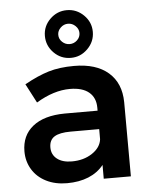

<svg xmlns="http://www.w3.org/2000/svg" viewBox="-56 -850 702 902"><g transform="rotate(-5 295.0 -399.0)"><path d="M397 0V-65Q369 -30 325 -12Q281 6 224 6Q168 6 125.5 -15.5Q83 -37 60 -75Q37 -113 37 -160Q37 -235 90 -277.5Q143 -320 240 -321H396V-335Q396 -382 365 -408Q334 -434 275 -434Q199 -434 116 -384L69 -474Q132 -509 183.5 -524.5Q235 -540 304 -540Q408 -540 465.5 -490Q523 -440 524 -350L525 0ZM396 -186V-234H261Q209 -234 184.5 -218.5Q160 -203 160 -168Q160 -134 185.5 -114Q211 -94 255 -94Q311 -94 351 -120.5Q391 -147 396 -186ZM406 -692Q406 -646 372.5 -612.5Q339 -579 293 -579Q246 -579 213 -612.5Q180 -646 180 -692Q180 -738 213.5 -771Q247 -804 293 -804Q339 -804 372.5 -771Q406 -738 406 -692ZM243 -692Q243 -672 258 -658Q273 -644 293 -644Q313 -644 328 -658Q343 -672 343 -692Q343 -711 328 -725.5Q313 -740 293 -740Q273 -740 258 -725.5Q243 -711 243 -692Z"/></g></svg>

Font: Montserrat Medium
Style: Regular
Weight: 500
Designer: Julieta Ulanovsky
Foundry: Julieta Ulanovsky
Version: Version 6.001